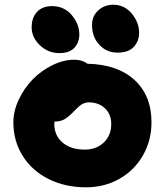

<svg xmlns="http://www.w3.org/2000/svg" viewBox="-20 -800 704 820"><path d="M481.9 -575.2Q435.5 -575.2 404.3 -608.6Q373 -642.1 373 -693.8Q373 -731 399.4 -755.4Q425.8 -779.8 463.9 -779.8Q511.7 -779.8 543 -741.7Q574.2 -703.6 574.2 -660.2Q574.2 -624.5 551.5 -599.9Q528.8 -575.2 481.9 -575.2ZM232.9 -573.2Q185.5 -573.2 150.4 -606.7Q115.2 -640.1 115.2 -683.1Q115.2 -725.1 138.4 -749.5Q161.6 -773.9 202.1 -773.9Q253.9 -773.9 286.4 -735.6Q318.8 -697.3 318.8 -652.8Q318.8 -619.1 297.9 -596.2Q276.9 -573.2 232.9 -573.2ZM347.2 0Q258.3 0 187.5 -35.4Q116.7 -70.8 76.9 -134.3Q37.1 -197.8 37.1 -277.8Q37.1 -325.7 60.1 -374.5Q83 -423.3 119.4 -460.7Q155.8 -498 203.4 -521.5Q251 -544.9 296.9 -544.9Q331.5 -544.9 353 -527.8Q482.4 -524.9 554.7 -458.3Q627 -391.6 627 -277.8Q627 -199.7 590.3 -136Q553.7 -72.3 489.7 -36.1Q425.8 0 347.2 0ZM211.9 -271Q211.9 -221.2 247.1 -191.2Q282.2 -161.1 341.8 -161.1Q391.6 -161.1 423.3 -191.4Q455.1 -221.7 455.1 -270Q455.1 -312 428.2 -337.4Q401.4 -362.8 358.9 -362.8Q354.5 -362.8 350.3 -362.3Q346.2 -361.8 342 -360.1Q337.9 -358.4 335 -357.4Q332 -356.4 327.4 -353Q322.8 -349.6 320.8 -348.4Q318.8 -347.2 313.5 -342Q308.1 -336.9 306.4 -335.2Q304.7 -333.5 298.3 -327.1Q292 -320.8 290 -318.8Q268.6 -297.4 252.4 -289.1Q236.3 -280.8 212.9 -280.8Q211.9 -276.9 211.9 -271Z"/></svg>

Font: Shantell Sans Bouncy
Style: Regular
Weight: 800
Designer: Stephen Nixon, Anya Danilova, Shantell Martin
Foundry: Arrow Type
Version: Version 1.006;[9816181b4]